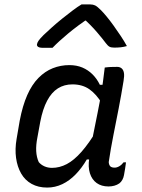

<svg xmlns="http://www.w3.org/2000/svg" viewBox="-20 -837 640 867"><path d="M293 -543Q326 -543 352 -532Q378 -521 398 -501Q418 -481 431 -454H456L441 -369Q415 -412 383.5 -434Q352 -456 307 -456Q270 -456 241.5 -438Q213 -420 193 -382.5Q173 -345 162 -288L149 -217Q142 -182 143.5 -154.5Q145 -127 155 -105Q165 -93 180.5 -86Q196 -79 215 -79Q249 -79 281.5 -96Q314 -113 348 -151.5Q382 -190 421 -255L395 -117H372Q350 -79 322 -50Q294 -21 261.5 -5.5Q229 10 193 10Q153 10 123 -6.5Q93 -23 75.5 -53.5Q58 -84 52.5 -124Q47 -164 55 -210L69 -292Q82 -360 103 -407.5Q124 -455 153.5 -485Q183 -515 218.5 -529Q254 -543 293 -543ZM453 -532Q467 -534 480.5 -534.5Q494 -535 509 -535Q521 -535 529 -528.5Q537 -522 539.5 -508.5Q542 -495 538 -472Q528 -410 516 -348Q504 -286 492 -226Q480 -166 471 -105Q472 -92 478 -86Q484 -80 498 -80Q508 -80 519 -86.5Q530 -93 538 -104H549Q547 -90 545 -76Q543 -62 540 -47Q538 -35 532.5 -25Q527 -15 519 -9Q509 -2 496.5 1.5Q484 5 470 5Q438 5 416.5 -10.5Q395 -26 386 -54.5Q377 -83 383 -122Q390 -174 400 -224.5Q410 -275 420.5 -326.5Q431 -378 440 -433Q443 -452 445 -468.5Q447 -485 449 -500.5Q451 -516 453 -532ZM348 -817Q358 -817 367.5 -817Q377 -817 388 -817Q400 -817 409.5 -812.5Q419 -808 436 -791Q446 -781 461 -763Q476 -745 492.5 -722Q509 -699 525 -675Q541 -651 553 -629Q539 -625 525.5 -623.5Q512 -622 496 -622Q482 -622 474.5 -626Q467 -630 458 -642Q444 -661 418 -691.5Q392 -722 349 -762L396 -744H337L390 -762Q329 -720 287.5 -685.5Q246 -651 217 -621H175Q164 -621 157.5 -623Q151 -625 148.5 -629Q146 -633 147 -637Q148 -644 154 -653Q160 -662 177 -679Q193 -694 214.5 -713.5Q236 -733 261 -753Q286 -773 308.5 -790Q331 -807 348 -817Z"/></svg>

Font: Rec Mono Semicasual
Style: Italic
Weight: 400
Italic angle: -10°
Version: Version 1.085; ttfautohint (v1.8.4.7-5d5b)